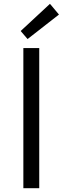

<svg xmlns="http://www.w3.org/2000/svg" viewBox="-20 -983 328 1003"><path d="M102 0H185V-732H102ZM124 -779 288 -907 241 -963 88 -821Z"/></svg>

Font: Source Han Sans JP Normal
Style: Regular
Weight: 350
Designer: Ryoko NISHIZUKA 西塚涼子 (kana, bopomofo & ideographs); Paul D. Hunt (Latin, Greek & Cyrillic); Sandoll Communications 산돌커뮤니
Foundry: Adobe
Version: Version 2.002;hotconv 1.0.116;makeotfexe 2.5.65601